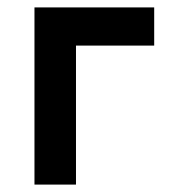

<svg xmlns="http://www.w3.org/2000/svg" viewBox="-20 -498 466 518"><path d="M396 -375V-478H73V0H185V-375Z"/></svg>

Font: Mint Spirit No2
Style: Bold
Weight: 700
Designer: HARENDAL Hirwen
Foundry: Arkandis Digital Foundry.
Version: Version 1.004;FFEdit